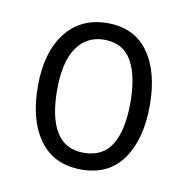

<svg xmlns="http://www.w3.org/2000/svg" viewBox="-50 -772 420 431"><g transform="rotate(10 160.5 -556.0)"><path d="M288 -557Q288 -481 256 -435Q224 -389 161 -389Q99 -389 66 -434Q33 -479 33 -557Q33 -634 67.5 -678.5Q102 -723 163 -723Q224 -723 256 -678.5Q288 -634 288 -557ZM77 -556Q77 -493 97.5 -460Q118 -427 160 -427Q204 -427 224 -460.5Q244 -494 244 -556Q244 -617 224.5 -651Q205 -685 162 -685Q122 -685 99.5 -652.5Q77 -620 77 -556Z"/></g></svg>

Font: Noto Sans Gurmukhi UI Condensed Light
Style: Regular
Weight: 300
Width: 3
Designer: Jelle Bosma - Monotype Design Team
Foundry: Monotype Imaging Inc.
Version: Version 2.004; ttfautohint (v1.8.4.7-5d5b)